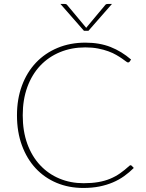

<svg xmlns="http://www.w3.org/2000/svg" viewBox="-20 -922 720 950"><path d="M626 -104.5Q628 -104.5 631.5 -102L642 -91Q620 -69 594.5 -50.8Q569 -32.5 538.5 -19.5Q508 -6.5 471.8 0.8Q435.5 8 392 8Q320.5 8 260.2 -17.2Q200 -42.5 156.5 -89.2Q113 -136 88.5 -202.5Q64 -269 64 -351.5Q64 -432 88.5 -498.2Q113 -564.5 157.8 -611.8Q202.5 -659 264.8 -685Q327 -711 402 -711Q472.5 -711 527 -689.5Q581.5 -668 628.5 -627.5L621 -616.5Q619 -613 613 -613Q610 -613 602.8 -618.5Q595.5 -624 583.8 -632.2Q572 -640.5 555.2 -650.2Q538.5 -660 516 -668.2Q493.5 -676.5 465 -682Q436.5 -687.5 402 -687.5Q334 -687.5 277 -664Q220 -640.5 179 -597Q138 -553.5 115.2 -491.2Q92.5 -429 92.5 -351.5Q92.5 -272.5 115.2 -210.2Q138 -148 178.5 -104.8Q219 -61.5 274 -38.5Q329 -15.5 393.5 -15.5Q434 -15.5 466 -21Q498 -26.5 524.8 -37.5Q551.5 -48.5 574.2 -64.5Q597 -80.5 619.5 -101Q623 -104.5 626 -104.5ZM534 -902.5 417.5 -769.5H395.5L279 -902.5H299Q302 -902.5 305.8 -901.8Q309.5 -901 312.5 -897L404 -787.5L406.5 -784L409 -787.5L500.5 -897Q503.5 -901 507.2 -901.8Q511 -902.5 514 -902.5Z"/></svg>

Font: Lato ExtraLight
Style: Regular
Weight: 275
Designer: Lukasz Dziedzic with Adam Twardoch and Botio Nikoltchev
Foundry: tyPoland Lukasz Dziedzic
Version: Version 2.015; 2015-08-06; http://www.latofonts.com/